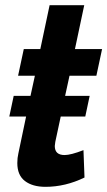

<svg xmlns="http://www.w3.org/2000/svg" viewBox="-20 -714 415 743"><path d="M353 -421H249L232 -343H327L310 -263H215L194 -165Q192 -153 192 -149Q192 -114 230 -114Q254 -114 303 -133L307 -27Q233 9 156 9Q106 9 76.5 -13.5Q47 -36 47 -83Q47 -103 51 -120L81 -263H16L33 -343H98L115 -421H50L72 -524H136L172 -694H306L270 -524H375Z"/></svg>

Font: Raleway-v4020
Style: Bold Italic
Weight: 700
Italic angle: -12°
Designer: Matt McInerney, Pablo Impallari, Rodrigo Fuenzalida
Foundry: Matt McInerney, Pablo Impallari, Rodrigo Fuenzalida
Version: Version 4.020;PS 004.020;hotconv 1.0.88;makeotf.lib2.5.64775